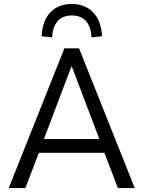

<svg xmlns="http://www.w3.org/2000/svg" viewBox="-20 -949 724 969"><path d="M24 0 305 -705H379L660 0H575L498 -201L536 -178H147L185 -201L108 0ZM340 -612 195 -230 175 -247H508L488 -230L343 -612ZM243 -760 190 -766Q194 -845 234.5 -887Q275 -929 342 -929Q409 -929 450 -886.5Q491 -844 495 -766L442 -760Q439 -814 414 -842.5Q389 -871 342 -871Q297 -871 271.5 -843Q246 -815 243 -760Z"/></svg>

Font: Nunito Sans 10pt SemiCondensed
Style: Regular
Weight: 400
Width: 4
Designer: Vernon Adams
Foundry: Vernon Adams
Version: Version 3.101;gftools[0.9.27]